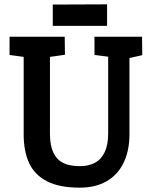

<svg xmlns="http://www.w3.org/2000/svg" viewBox="-20 -860 703 884"><path d="M347 4Q253 4 196 -25.5Q139 -55 114 -109.5Q89 -164 89 -241V-598L24 -607V-691H278L279 -608L210 -598V-244Q210 -170 241.5 -132.5Q273 -95 348 -95Q388 -95 417 -110.5Q446 -126 462 -159.5Q478 -193 478 -245V-599L415 -607V-691H634L635 -606L576 -593V-241Q576 -166 549 -110.5Q522 -55 471 -25.5Q420 4 347 4ZM223 -741V-839L473 -840V-741Z"/></svg>

Font: Kreon SemiBold
Style: Regular
Weight: 600
Designer: Julia Petretta
Foundry: Julia Petretta and Eli Heuer
Version: Version 2.002